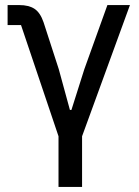

<svg xmlns="http://www.w3.org/2000/svg" viewBox="-20 -538 549 758"><path d="M211 0 63 -439H10V-518H56Q94 -518 116.5 -503Q139 -488 152 -450L212 -265L256 -104H262L313 -265L404 -518H493L304 0V200H211Z"/></svg>

Font: IBM Plex Sans Text
Style: Regular
Weight: 450
Designer: Mike Abbink, Paul van der Laan, Pieter van Rosmalen
Foundry: Bold Monday
Version: Version 3.005